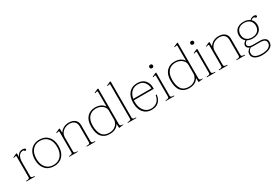

<svg xmlns="http://www.w3.org/2000/svg" viewBox="66 -1832 4448 3084"><g transform="rotate(-30 2290.0 -290.0)"><path d="M298 -454Q298 -446 293.5 -440.5Q289 -435 281 -435Q270 -435 266 -442Q262 -449 258 -453Q254 -457 243 -457Q193 -457 166 -416Q139 -375 139 -303V-39Q139 -25 154.5 -18.5Q170 -12 192 -12H203V0H45V-12H56Q78 -12 93.5 -18.5Q109 -25 109 -39V-427Q109 -439 97 -439Q90 -439 79 -435.5Q68 -432 61 -428L56 -440L122 -470H139V-401Q151 -434 177 -457Q203 -480 246 -480Q269 -480 283.5 -473Q298 -466 298 -454Z M337 -235Q337 -310 364.5 -365.5Q392 -421 442 -450.5Q492 -480 558 -480Q659 -480 718.5 -414.5Q778 -349 778 -235Q778 -121 718.5 -55.5Q659 10 558 10Q457 10 397 -55.5Q337 -121 337 -235ZM750 -235Q750 -339 698 -398.5Q646 -458 558 -458Q469 -458 417.5 -398.5Q366 -339 366 -235Q366 -131 417.5 -71.5Q469 -12 558 -12Q646 -12 698 -71.5Q750 -131 750 -235Z M1323 -12V0H1165V-12H1176Q1198 -12 1213.5 -18.5Q1229 -25 1229 -39V-338Q1229 -397 1196 -427.5Q1163 -458 1104 -458Q1060 -458 1020.5 -439Q981 -420 957.5 -384.5Q934 -349 934 -303V-39Q934 -25 949.5 -18.5Q965 -12 987 -12H998V0H840V-12H851Q873 -12 888.5 -18.5Q904 -25 904 -39V-427Q904 -439 892 -439Q885 -439 874 -435.5Q863 -432 856 -428L851 -440L917 -470H934V-389Q954 -424 997.5 -452Q1041 -480 1103 -480Q1177 -480 1218 -444Q1259 -408 1259 -348V-39Q1259 -25 1274.5 -18.5Q1290 -12 1312 -12Z M1385 -245Q1385 -358 1442 -419Q1499 -480 1589 -480Q1708 -480 1761 -399V-674Q1761 -686 1749 -686Q1742 -686 1731 -682.5Q1720 -679 1713 -675L1708 -687L1774 -717H1791V-52Q1791 -36 1802 -28Q1813 -20 1831 -20H1848V-11L1765 0L1761 -78Q1710 10 1587 10Q1492 10 1438.5 -52Q1385 -114 1385 -245ZM1761 -165V-326Q1761 -363 1737.5 -393.5Q1714 -424 1676.5 -441Q1639 -458 1599 -458Q1512 -458 1463.5 -402Q1415 -346 1415 -243Q1415 -137 1456.5 -74.5Q1498 -12 1592 -12Q1644 -12 1682.5 -33.5Q1721 -55 1741 -90Q1761 -125 1761 -165Z M1926 -12H1937Q1959 -12 1974.5 -18.5Q1990 -25 1990 -39V-674Q1990 -686 1978 -686Q1971 -686 1960 -682.5Q1949 -679 1942 -675L1937 -687L2003 -717H2020V-39Q2020 -25 2035.5 -18.5Q2051 -12 2073 -12H2084V0H1926Z M2192 -267Q2191 -257 2191 -235Q2191 -167 2214 -116.5Q2237 -66 2277 -39Q2317 -12 2367 -12Q2433 -12 2479 -50Q2525 -88 2537 -165H2556Q2548 -85 2500.5 -37.5Q2453 10 2366 10Q2273 10 2217 -55Q2161 -120 2161 -235Q2161 -351 2218 -415.5Q2275 -480 2372 -480Q2464 -480 2512.5 -426.5Q2561 -373 2561 -285V-267ZM2195 -292H2532Q2530 -359 2490.5 -408.5Q2451 -458 2375 -458Q2300 -458 2254 -413.5Q2208 -369 2195 -292Z M2671 -599Q2671 -614 2680 -622.5Q2689 -631 2705 -631Q2720 -631 2729 -622.5Q2738 -614 2738 -599Q2738 -584 2729 -575.5Q2720 -567 2705 -567Q2689 -567 2680 -575.5Q2671 -584 2671 -599ZM2631 -12H2642Q2664 -12 2679.5 -18.5Q2695 -25 2695 -39V-430Q2695 -442 2683 -442Q2676 -442 2665 -438.5Q2654 -435 2647 -431L2642 -443L2708 -473H2725V-39Q2725 -25 2740.5 -18.5Q2756 -12 2778 -12H2789V0H2631Z M2859 -245Q2859 -358 2916 -419Q2973 -480 3063 -480Q3182 -480 3235 -399V-674Q3235 -686 3223 -686Q3216 -686 3205 -682.5Q3194 -679 3187 -675L3182 -687L3248 -717H3265V-52Q3265 -36 3276 -28Q3287 -20 3305 -20H3322V-11L3239 0L3235 -78Q3184 10 3061 10Q2966 10 2912.5 -52Q2859 -114 2859 -245ZM3235 -165V-326Q3235 -363 3211.5 -393.5Q3188 -424 3150.5 -441Q3113 -458 3073 -458Q2986 -458 2937.5 -402Q2889 -346 2889 -243Q2889 -137 2930.5 -74.5Q2972 -12 3066 -12Q3118 -12 3156.5 -33.5Q3195 -55 3215 -90Q3235 -125 3235 -165Z M3432 -599Q3432 -614 3441 -622.5Q3450 -631 3466 -631Q3481 -631 3490 -622.5Q3499 -614 3499 -599Q3499 -584 3490 -575.5Q3481 -567 3466 -567Q3450 -567 3441 -575.5Q3432 -584 3432 -599ZM3392 -12H3403Q3425 -12 3440.5 -18.5Q3456 -25 3456 -39V-430Q3456 -442 3444 -442Q3437 -442 3426 -438.5Q3415 -435 3408 -431L3403 -443L3469 -473H3486V-39Q3486 -25 3501.5 -18.5Q3517 -12 3539 -12H3550V0H3392Z M4101 -12V0H3943V-12H3954Q3976 -12 3991.5 -18.5Q4007 -25 4007 -39V-338Q4007 -397 3974 -427.5Q3941 -458 3882 -458Q3838 -458 3798.5 -439Q3759 -420 3735.5 -384.5Q3712 -349 3712 -303V-39Q3712 -25 3727.5 -18.5Q3743 -12 3765 -12H3776V0H3618V-12H3629Q3651 -12 3666.5 -18.5Q3682 -25 3682 -39V-427Q3682 -439 3670 -439Q3663 -439 3652 -435.5Q3641 -432 3634 -428L3629 -440L3695 -470H3712V-389Q3732 -424 3775.5 -452Q3819 -480 3881 -480Q3955 -480 3996 -444Q4037 -408 4037 -348V-39Q4037 -25 4052.5 -18.5Q4068 -12 4090 -12Z M4580 -454Q4580 -435 4561 -435Q4554 -435 4550.5 -437.5Q4547 -440 4543 -445Q4539 -451 4533.5 -454Q4528 -457 4517 -457Q4498 -457 4472 -437Q4518 -394 4518 -325Q4518 -254 4470.5 -212.5Q4423 -171 4344 -171Q4287 -171 4242 -195Q4201 -166 4201 -137Q4201 -113 4225.5 -98Q4250 -83 4292 -83H4425Q4476 -83 4512 -61.5Q4548 -40 4548 7Q4548 75 4489.5 106Q4431 137 4341 137Q4265 137 4215.5 107Q4166 77 4166 22Q4166 -35 4227 -70Q4201 -80 4188 -96.5Q4175 -113 4175 -134Q4175 -171 4225 -207Q4171 -250 4171 -325Q4171 -396 4218 -438Q4265 -480 4344 -480Q4414 -480 4460 -447Q4477 -464 4497.5 -472Q4518 -480 4538 -480Q4560 -480 4570 -472.5Q4580 -465 4580 -454ZM4344 -459Q4274 -459 4237.5 -421Q4201 -383 4201 -325Q4201 -267 4237.5 -229.5Q4274 -192 4344 -192Q4414 -192 4451 -229.5Q4488 -267 4488 -325Q4488 -383 4451 -421Q4414 -459 4344 -459ZM4244 -65Q4213 -44 4202.5 -24Q4192 -4 4192 21Q4192 67 4234 90.5Q4276 114 4346 114Q4428 114 4474.5 87Q4521 60 4521 9Q4521 -25 4495.5 -43Q4470 -61 4411 -61H4287Q4260 -61 4244 -65Z"/></g></svg>

Font: Taviraj Thin
Style: Regular
Weight: 100
Designer: Katatrad Team
Foundry: CadsonDemak
Version: Version 1.030